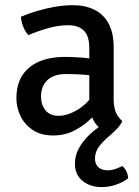

<svg xmlns="http://www.w3.org/2000/svg" viewBox="-20 -524 552 761"><path d="M45 -134Q45 -191 70 -227.5Q95 -264 138 -281.2Q181 -298.5 235.5 -298.5Q264 -298.5 299.8 -296Q335.5 -293.5 365.5 -286V-220Q338.5 -226.5 304.5 -228.5Q270.5 -230.5 241 -230.5Q194 -230.5 168.2 -206.8Q142.5 -183 142.5 -141Q142.5 -109 160.2 -87Q178 -65 212 -65Q249 -65 290.8 -91Q332.5 -117 360.5 -167.5L376 -90.5Q358 -69.5 331.5 -45.5Q305 -21.5 270 -4.2Q235 13 191.5 13Q142 13 109.5 -9Q77 -31 61 -64.8Q45 -98.5 45 -134ZM390 -6Q363.5 -21.5 349.8 -48.5Q336 -75.5 334 -106.5V-333Q334 -382 312 -403Q290 -424 251 -424Q212.5 -424 172.2 -412.8Q132 -401.5 92.5 -385Q80.5 -397 72.2 -417.8Q64 -438.5 63 -457.5Q90.5 -469.5 125.2 -480Q160 -490.5 197.2 -497Q234.5 -503.5 268.5 -503.5Q318 -503.5 354.5 -485.2Q391 -467 410.8 -430Q430.5 -393 430.5 -336V-131Q430.5 -102 438.2 -81Q446 -60 465 -44ZM465 134Q474 141.5 480.5 154.2Q487 167 488 182.5Q470.5 197 442.2 207.2Q414 217.5 383 217.5Q337.5 217.5 307.2 193Q277 168.5 277 124.5Q277 92.5 292.5 64Q308 35.5 332.8 11.8Q357.5 -12 385 -29.5L465 -44Q458.5 -30 446.2 -16.5Q434 -3 419 10Q392 32 374.2 54.5Q356.5 77 356.5 104Q356.5 127.5 370.5 139.2Q384.5 151 406 151Q422.5 151 438 145.5Q453.5 140 465 134Z"/></svg>

Font: Signika Negative Light
Style: Regular
Weight: 400
Version: Version 2.001